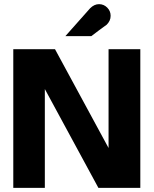

<svg xmlns="http://www.w3.org/2000/svg" viewBox="-20 -905 740 925"><path d="M44 0V-668H245L503 -192V-668H656V0H454L196 -476V0ZM295 -731Q325 -765 354.5 -798Q384 -831 414 -865Q434 -885 457 -885Q480 -885 496.5 -868.5Q513 -852 513 -829Q513 -816 508 -805.5Q503 -795 494 -786Q475 -773 457 -759Q439 -745 420 -731Z"/></svg>

Font: Atkinson Hyperlegible
Style: Bold
Weight: 700
Designer: Elliott Scott, Megan Eiswerth, Linus Boman, Theodore Petrosky
Foundry: Braille Institute
Version: Version 1.006; ttfautohint (v1.8.3)